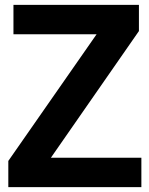

<svg xmlns="http://www.w3.org/2000/svg" viewBox="-20 -765 611 785"><path d="M558 0V-120H188L548 -638V-745H35V-625H375L14 -107V0Z"/></svg>

Font: Plus Jakarta Sans
Style: Bold
Weight: 700
Designer: Gumpita Rahayu
Foundry: Tokotype
Version: Version 2.071;gftools[0.9.30]